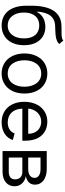

<svg xmlns="http://www.w3.org/2000/svg" viewBox="764 -1554 801 2370"><g transform="rotate(90 1165.0 -369.5)"><path d="M524.1 -698.9Q505.7 -680.8 482.6 -671.3Q459.5 -661.9 431.8 -657.5Q404.1 -653.1 371.6 -652Q339.1 -650.9 301.1 -649.1Q258.5 -647.7 227.1 -632.8Q195.7 -617.9 174 -590.2Q152.3 -562.5 140.1 -522.2Q127.8 -481.9 123.6 -429H130.7Q144.5 -454.5 164.1 -473.4Q183.6 -492.2 207.2 -504.4Q230.8 -516.7 257.6 -522.5Q284.4 -528.4 312.5 -528.4Q360.4 -528.4 401.6 -511.5Q442.8 -494.7 473.2 -461.5Q503.6 -428.3 521 -379.3Q538.4 -330.3 538.4 -265.6Q538.4 -201.3 521 -150Q503.6 -98.7 471.6 -62.9Q439.6 -27 394.9 -7.8Q350.1 11.4 295.5 11.4Q240.8 11.4 195.7 -8.2Q150.6 -27.7 118.4 -66.4Q86.3 -105.1 68.7 -162.5Q51.1 -219.8 51.1 -295.5V-353.7Q51.1 -535.9 113.1 -630Q175.1 -724.1 299.7 -727.3Q316.1 -728 331 -728Q345.9 -728 359.4 -728Q380.3 -728 398.3 -728.2Q416.2 -728.3 431.5 -730.5Q446.7 -732.6 459.2 -737Q471.6 -741.5 481.5 -750ZM295.5 -63.9Q332.4 -63.9 361.9 -78.1Q391.3 -92.3 411.9 -118.6Q432.5 -144.9 443.5 -182.2Q454.5 -219.5 454.5 -265.6Q454.5 -310.4 443.5 -345.3Q432.5 -380.3 411.8 -404.3Q391 -428.3 361.2 -440.7Q331.3 -453.1 294 -453.1Q257.5 -453.1 228.3 -440.7Q199.2 -428.3 178.6 -404.3Q158 -380.3 146.8 -345.3Q135.7 -310.4 134.9 -265.6Q134.9 -219.8 146.1 -182.5Q157.3 -145.2 178.1 -119Q198.9 -92.7 228.5 -78.3Q258.2 -63.9 295.5 -63.9Z M887.8 11.4Q832.4 11.4 786.9 -8.9Q741.5 -29.1 709 -65.9Q676.5 -102.6 658.6 -154.7Q640.6 -206.7 640.6 -269.9Q640.6 -333.8 658.6 -386Q676.5 -438.2 709 -475.1Q741.5 -512.1 786.9 -532.3Q832.4 -552.6 887.8 -552.6Q943.2 -552.6 988.8 -532.3Q1034.4 -512.1 1066.9 -475.1Q1099.4 -438.2 1117.2 -386Q1134.9 -333.8 1134.9 -269.9Q1134.9 -206.7 1117.2 -154.7Q1099.4 -102.6 1066.9 -65.9Q1034.4 -29.1 988.8 -8.9Q943.2 11.4 887.8 11.4ZM887.8 -63.9Q930 -63.9 960.8 -80.8Q991.5 -97.7 1011.5 -125.9Q1031.6 -154.1 1041.4 -191.6Q1051.1 -229 1051.1 -269.9Q1051.1 -311.1 1041.4 -348.5Q1031.6 -386 1011.5 -414.6Q991.5 -443.2 960.8 -460.2Q930 -477.3 887.8 -477.3Q845.9 -477.3 815 -460.2Q784.1 -443.2 764 -414.6Q744 -386 734.2 -348.5Q724.4 -311.1 724.4 -269.9Q724.4 -229 734.2 -191.6Q744 -154.1 764 -125.9Q784.1 -97.7 815 -80.8Q845.9 -63.9 887.8 -63.9Z M1491.5 11.4Q1432.5 11.4 1385.3 -8.9Q1338.1 -29.1 1305.2 -65.9Q1272.4 -102.6 1254.8 -154.1Q1237.2 -205.6 1237.2 -268.5Q1237.2 -331.3 1254.8 -383.5Q1272.4 -435.7 1304.7 -473.4Q1337 -511 1382.3 -531.8Q1427.6 -552.6 1483 -552.6Q1511.4 -552.6 1539.8 -546.5Q1568.2 -540.5 1594.3 -527Q1620.4 -513.5 1642.8 -492.4Q1665.1 -471.2 1681.8 -440.9Q1698.5 -410.5 1707.9 -370.6Q1717.3 -330.6 1717.3 -279.8V-244.3H1321.4Q1322.8 -200.6 1335.8 -166.9Q1348.7 -133.2 1371.1 -110.3Q1393.5 -87.4 1424 -75.6Q1454.5 -63.9 1491.5 -63.9Q1540.8 -63.9 1576.3 -85.2Q1611.9 -106.5 1627.8 -149.1L1708.8 -126.4Q1699.2 -95.5 1679.7 -70.1Q1660.2 -44.7 1632.1 -26.6Q1604 -8.5 1568.5 1.4Q1533 11.4 1491.5 11.4ZM1632.1 -316.8Q1632.1 -351.6 1621.6 -380.9Q1611.2 -410.2 1591.6 -431.6Q1572.1 -453.1 1544.6 -465.2Q1517 -477.3 1483 -477.3Q1447.1 -477.3 1418.1 -464.1Q1389.2 -451 1368.4 -428.8Q1347.7 -406.6 1335.6 -377.7Q1323.5 -348.7 1321.4 -316.8Z M1845.2 -545.5H2068.2Q2112.2 -545.5 2147.5 -535Q2182.9 -524.5 2207.9 -505.5Q2233 -486.5 2246.4 -459.9Q2259.9 -433.2 2259.9 -400.6Q2259.9 -375.7 2252.1 -356.5Q2244.3 -337.4 2230.5 -323.5Q2216.6 -309.7 2197.3 -300.8Q2177.9 -291.9 2154.8 -286.9Q2177.2 -283.7 2199.6 -273.3Q2221.9 -262.8 2239.9 -245.4Q2257.8 -228 2268.8 -203.1Q2279.8 -178.3 2279.8 -146.3Q2279.8 -115.1 2267.8 -88.2Q2255.7 -61.4 2232.8 -41.7Q2209.9 -22 2176.8 -11Q2143.8 0 2102.3 0H1845.2ZM2102.3 -76.7Q2145.6 -76.7 2170.1 -97.1Q2194.6 -117.5 2194.6 -153.4Q2194.6 -174.7 2188.2 -191.6Q2181.8 -208.5 2169.9 -220.2Q2158 -231.9 2141 -238.1Q2123.9 -244.3 2102.3 -244.3H1924.7V-76.7ZM2068.2 -316.8Q2093.4 -316.8 2113.5 -322.1Q2133.5 -327.4 2147.4 -337.5Q2161.2 -347.7 2168.7 -362.2Q2176.1 -376.8 2176.1 -394.9Q2176.1 -411.9 2168.7 -425.6Q2161.2 -439.3 2147.4 -448.9Q2133.5 -458.5 2113.5 -463.6Q2093.4 -468.8 2068.2 -468.8H1924.7V-316.8Z"/></g></svg>

Font: Fast_Sans-Dotted
Style: Regular
Weight: 400
Version: Version 3.018